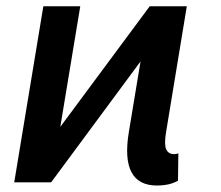

<svg xmlns="http://www.w3.org/2000/svg" viewBox="-20 -565 684 595"><path d="M138.5 0H24.1L114.3 -545.5H228.7L166.9 -171.9L443.9 -545.5H558.9L494.7 -155.9Q488.3 -117.5 495 -102.5Q501.8 -87.4 519.2 -87.4Q527.7 -87.4 532.7 -89.8L531.6 -5Q505.7 9.9 466.3 9.9Q351.9 9.9 379.3 -155.9L415.5 -374.6Z"/></svg>

Font: Karasuma Gothic
Style: Medium Italic
Weight: 500
Italic angle: 9.39998°
Designer: Rasmus Andersson / Ryoko Nishizuka
Foundry: Genbu
Version: Version 1.00